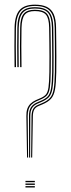

<svg xmlns="http://www.w3.org/2000/svg" viewBox="-20 -826 312 846"><path d="M117.2 -132 119 -314.5Q119.5 -334.8 126.1 -346.2Q132.8 -357.8 147.5 -364L164.2 -371.2Q187.8 -381 199.9 -394.1Q212 -407.2 216.5 -433.4Q221 -459.5 221.8 -508.5Q222.2 -544 222.1 -576.1Q222 -608.2 221.8 -639.6Q221.5 -671 221 -704.8Q220 -756 200 -777.9Q180 -799.8 133.5 -799.8Q90 -799.8 70.8 -777.2Q51.5 -754.8 50.2 -703.8Q49.5 -666.5 49.6 -622Q49.8 -577.5 50.5 -530.2H44.2Q43.5 -577.2 43.5 -622Q43.5 -666.8 44.2 -703.8Q45.2 -758 66.5 -781.8Q87.8 -805.5 133.5 -805.5Q166.2 -805.5 186.8 -795.4Q207.2 -785.2 216.9 -763.1Q226.5 -741 227 -704.8Q227.5 -671 227.9 -639.6Q228.2 -608.2 228.4 -576.1Q228.5 -544 228 -508.5Q227.2 -458.8 222.4 -431.8Q217.5 -404.8 204.6 -390.6Q191.8 -376.5 166.8 -366L150.2 -359Q137 -353.5 131.1 -343.4Q125.2 -333.2 124.8 -314.5L121.8 -132ZM99.2 -132 96.2 -314.5Q95.8 -333 100.2 -346.2Q104.8 -359.5 114.2 -368.9Q123.8 -378.2 138 -384.8L154.2 -391.8Q172.5 -399 181.5 -408.8Q190.5 -418.5 193.6 -441Q196.8 -463.5 197.5 -508.8Q198 -544.2 197.9 -576.1Q197.8 -608 197.4 -639.5Q197 -671 196.5 -704.5Q195.8 -746 182.1 -761.6Q168.5 -777.2 133.5 -777.2Q101.8 -777.2 88.8 -760.9Q75.8 -744.5 74.8 -703Q74 -666.8 74 -622.5Q74 -578.2 74.8 -530.2H68.8Q68 -578.2 68 -622.5Q68 -666.8 68.8 -703.2Q69.5 -747.2 84.1 -765.1Q98.8 -783 133.5 -783Q171.2 -783 186.5 -765.8Q201.8 -748.5 202.5 -704.5Q203 -670.8 203.4 -639.4Q203.8 -608 203.9 -576.1Q204 -544.2 203.5 -508.8Q203 -462.5 199.5 -439.1Q196 -415.8 186.2 -405.2Q176.5 -394.8 157 -386.8L140.5 -379.8Q127.5 -373.8 118.8 -365.1Q110 -356.5 106 -344.1Q102 -331.8 102 -314.5L103.8 -132ZM108.2 -132 107.8 -314.5Q107.5 -338.8 116.2 -352.8Q125 -366.8 142.8 -374.5L159.5 -381.8Q180.2 -390.2 190.8 -401.6Q201.2 -413 205.1 -437.4Q209 -461.8 209.8 -508.5Q210.2 -544.2 210.1 -576.2Q210 -608.2 209.6 -639.5Q209.2 -670.8 208.8 -704.5Q208 -751.2 191.2 -769.9Q174.5 -788.5 133.5 -788.5Q96 -788.5 79.8 -769.1Q63.5 -749.8 62.5 -703.2Q61.8 -666.5 61.8 -622Q61.8 -577.5 62.5 -530.2H56.5Q55.8 -577.5 55.8 -622Q55.8 -666.5 56.5 -703.5Q57.2 -752.5 75.1 -773.4Q93 -794.2 133.5 -794.2Q177.2 -794.2 195.6 -774Q214 -753.8 214.8 -704.8Q215.2 -671 215.6 -639.6Q216 -608.2 216.1 -576.1Q216.2 -544 215.8 -508.5Q215 -460.8 210.9 -435.5Q206.8 -410.2 195.5 -398Q184.2 -385.8 162 -376.5L145.2 -369.2Q129 -362.2 121.2 -349.6Q113.5 -337 113.5 -314.5L112.8 -132ZM92.2 0V-5.8H133.5V0ZM92.2 -23.2V-29H133.5V-23.2ZM92.2 -11.5V-17.2H133.5V-11.5Z"/></svg>

Font: Big Shoulders Inline Display Thin ExtraLight
Style: Regular
Weight: 250
Version: Version 2.002